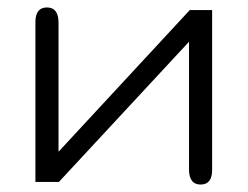

<svg xmlns="http://www.w3.org/2000/svg" viewBox="-20 -488 664 515"><path d="M489 -461H549V-32Q549 7 518 7Q487 7 487 -34V-376L138 0H75V-429Q75 -468 106 -468Q137 -468 137 -427V-81Z"/></svg>

Font: Jura Medium
Style: Regular
Weight: 500
Designer: Daniel Johnson, Alexei Vanyashin
Foundry: Daniel Johnson
Version: Version 5.103